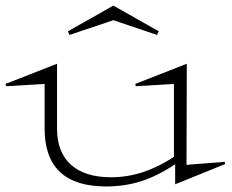

<svg xmlns="http://www.w3.org/2000/svg" viewBox="-57 -653 836 693"><path d="M-37.1 -350.1 148.9 -422.9V-189Q148.9 -103.5 199.2 -58.3Q249.5 -13.2 344.2 -13.2Q459.5 -13.2 570.8 -86.9V-350.1L433.1 -341.8L431.2 -350.1L617.2 -422.9L616.2 -58.1L753.9 -68.8L755.9 -61L575.2 12.2V-60.1Q511.2 -17.6 452.1 1.2Q393.1 20 326.2 20Q104 20 104 -189V-350.1L-35.2 -341.8ZM188 -540 352.1 -632.8 516.1 -540 509.8 -526.9 352.1 -580.1 193.8 -526.9Z"/></svg>

Font: Halibut Exp Thin
Style: Regular
Weight: 250
Width: 7
Designer: Matteo Maggi
Foundry: Collletttivo
Version: Version 3.080 | FøM Fix